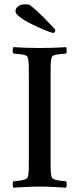

<svg xmlns="http://www.w3.org/2000/svg" viewBox="-20 -869 368 892"><path d="M165 -646Q194 -646 225.5 -647Q257 -648 287 -650Q290 -646 290 -635.5Q290 -625 287 -620Q282 -620 271.5 -619Q261 -618 250 -616.5Q239 -615 230.5 -612Q222 -609 221 -604Q216 -591 215.5 -570.5Q215 -550 215 -525V-122Q215 -97 215.5 -77Q216 -57 221 -44Q222 -40 230.5 -36.5Q239 -33 250 -31Q261 -29 271.5 -28Q282 -27 287 -27Q290 -23 290 -12Q290 -1 287 3Q257 1 225.5 -0.5Q194 -2 165 -2Q135 -2 103.5 -0.5Q72 1 42 3Q39 -1 39 -12Q39 -23 42 -27Q47 -27 57.5 -28Q68 -29 79 -31Q90 -33 98.5 -36.5Q107 -40 108 -44Q113 -57 113.5 -77Q114 -97 114 -122V-525Q114 -550 113.5 -570.5Q113 -591 108 -604Q107 -609 98.5 -612Q90 -615 79 -616.5Q68 -618 57.5 -619Q47 -620 42 -620Q39 -625 39 -635.5Q39 -646 42 -650Q72 -648 104 -647Q136 -646 165 -646ZM237 -728Q237 -725 234.5 -720.5Q232 -716 228 -716Q224 -716 209.5 -721Q195 -726 175.5 -734.5Q156 -743 134 -753.5Q112 -764 94 -775Q76 -786 64 -797Q52 -808 52 -817Q52 -830 64 -839.5Q76 -849 100 -849Q112 -849 118 -846Q132 -836 152.5 -817Q173 -798 191.5 -779Q210 -760 223.5 -745.5Q237 -731 237 -728Z"/></svg>

Font: Vermiglione Medium
Style: Regular
Weight: 500
Version: Version 1.000